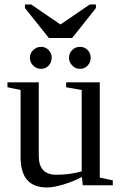

<svg xmlns="http://www.w3.org/2000/svg" viewBox="-20 -826 540 856"><path d="M152.8 -130.9Q152.8 -46.9 231 -46.9Q291.5 -46.9 344.2 -62V-424.8L274.9 -437V-459H424.8V-34.2L482.9 -22V0H349.1L345.2 -37.1Q310.5 -18.1 265.1 -4.2Q219.7 9.8 189 9.8Q71.8 9.8 71.8 -125V-424.8L13.2 -437V-459H152.8ZM384.3 -568.4Q384.3 -547.9 370.6 -533.4Q356.9 -519 336.4 -519Q315.9 -519 301.8 -534.2Q287.6 -549.3 287.6 -568.4Q287.6 -588.9 301.8 -603Q315.9 -617.2 336.4 -617.2Q356.9 -617.2 370.6 -603Q384.3 -588.9 384.3 -568.4ZM210.4 -568.4Q210.4 -547.9 196.8 -533.4Q183.1 -519 162.6 -519Q142.6 -519 127.9 -533.7Q113.3 -548.3 113.3 -568.4Q113.3 -588.9 128.4 -603Q143.6 -617.2 162.6 -617.2Q183.1 -617.2 196.8 -603Q210.4 -588.9 210.4 -568.4ZM118.7 -806.2 249.5 -716.8 380.4 -806.2H407.7V-790L301.8 -656.7H197.8L91.3 -790V-806.2Z"/></svg>

Font: Tinos
Style: Regular
Weight: 400
Designer: Steve Matteson
Foundry: Monotype Imaging Inc.
Version: Version 1.23